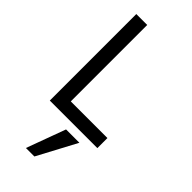

<svg xmlns="http://www.w3.org/2000/svg" viewBox="-312 -764 1119 1119"><g transform="rotate(45 248.0 -204.5)"><path d="M243 299H173L262 57H372ZM468 5H76V-708H166V-78H468Z"/></g></svg>

Font: LXGW 975 Gothic SC
Style: Regular
Weight: 400
Version: Version 2.01;February 25, 2021